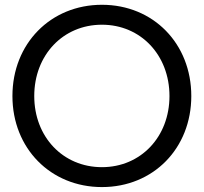

<svg xmlns="http://www.w3.org/2000/svg" viewBox="-20 -759 839 791"><path d="M399.9 11.7C611.8 11.7 768.1 -147.9 768.1 -363.3C768.1 -579.1 611.8 -739.3 399.9 -739.3C188.5 -739.3 31.2 -579.1 31.2 -363.3C31.2 -147.9 188.5 11.7 399.9 11.7ZM121.1 -363.3C121.1 -532.2 239.7 -657.2 399.9 -657.2C559.6 -657.2 678.2 -532.2 678.2 -363.3C678.2 -194.8 559.6 -70.3 399.9 -70.3C239.7 -70.3 121.1 -194.8 121.1 -363.3Z"/></svg>

Font: Guggenheim Sans Display
Style: Regular
Weight: 400
Designer: Modified by Tom Baber under direction of Pentagram Design 2023
Foundry: rsms
Version: Version 1.001;Glyphs 3.1.2 (3151)